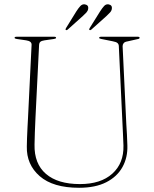

<svg xmlns="http://www.w3.org/2000/svg" viewBox="-20 -874 727 909"><path d="M560 -286 542.5 -656.5Q542 -665 536.2 -670.2Q530.5 -675.5 514 -678.5L459.5 -689.5Q449.5 -691 449.5 -695Q449.5 -700 458.5 -700H632.5Q641 -700 641 -695Q641 -690 630 -688.5L583.5 -678Q570.5 -676 565.5 -669.8Q560.5 -663.5 560.5 -655.5L578 -286.5Q579.5 -261 581 -236.5Q582.5 -212 583 -186Q585 -128.5 559.8 -83Q534.5 -37.5 483 -11.2Q431.5 15 354.5 15Q231 15 168 -40Q105 -95 107 -180.5Q107 -196.5 108 -221Q109 -245.5 110.2 -270.8Q111.5 -296 112.5 -313.5L129.5 -661Q131 -679 104 -683L59 -689.5Q49 -691 49 -695Q49 -700 58 -700H237Q245.5 -700 245.5 -695Q245.5 -691 235.5 -689.5L190.5 -683Q177 -681 171.2 -676.2Q165.5 -671.5 165 -660L148 -317.5Q146 -278.5 145 -246.8Q144 -215 143.5 -189.5Q141.5 -99 197.5 -50.8Q253.5 -2.5 358.5 -2.5Q457 -2.5 511.8 -51.8Q566.5 -101 564.5 -185Q563.5 -214.5 562.2 -240Q561 -265.5 560 -286ZM341 -819.5Q351.5 -836 360.5 -845.5Q369.5 -855 381.5 -853.5Q400.5 -850 397.5 -832Q396 -822.5 389 -814.8Q382 -807 372.5 -798.5L300.5 -734Q295 -729.5 291.5 -732.5Q288.5 -734.5 292.5 -741ZM453.5 -819.5Q464 -836 472.8 -845.5Q481.5 -855 493.5 -853.5Q512.5 -850 509.5 -832Q508 -822.5 500.8 -814.8Q493.5 -807 484.5 -798.5L412.5 -734Q407 -729.5 403.5 -732.5Q400.5 -734.5 404.5 -741Z"/></svg>

Font: Fraunces 72pt S000 Thin
Style: Regular
Weight: 100
Version: Version 1.000; ttfautohint (v1.8.3)